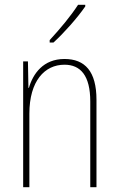

<svg xmlns="http://www.w3.org/2000/svg" viewBox="-20 -784 498 804"><path d="M337 -757V-764H307C275 -715 233 -665 188 -616V-606H204C247 -645 304 -709 337 -757ZM250 -537C161 -537 118 -475 101 -416H99L97 -527H77V0H103V-308C103 -445 167 -513 250 -513C317 -513 358 -468 358 -359V0H384V-366C384 -485 336 -537 250 -537Z"/></svg>

Font: Noto Sans Devanagari Condensed Thin
Style: Regular
Weight: 100
Width: 3
Designer: Jelle Bosma - Monotype Design Team
Foundry: Monotype Imaging Inc.
Version: Version 2.004